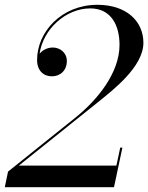

<svg xmlns="http://www.w3.org/2000/svg" viewBox="-31 -780 618 800"><path d="M444 0 479 -165H470L454 -90H47.5L380 -356.5C438.5 -404 566.5 -501.5 566.5 -601.5C566.5 -691.5 496 -760 375 -760C225.5 -760 123.5 -647 123.5 -530C123.5 -486 150 -462 185 -462C220 -462 247.5 -486 247.5 -526C247.5 -561 218.5 -582 189 -582C167 -582 146 -571.5 134 -556C148 -658.5 243.5 -745 345 -745C432 -745 467 -674.5 467 -593C467 -476 374.5 -363.5 284.5 -291L2.5 -65L-11 0Z"/></svg>

Font: Bodoni* 24pt
Style: Italic
Weight: 400
Italic angle: -13°
Version: Version 2.3